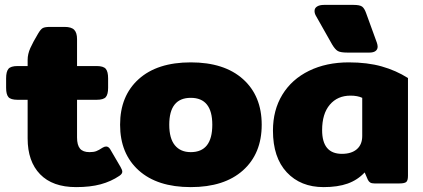

<svg xmlns="http://www.w3.org/2000/svg" viewBox="-20 -750 1731 785"><path d="M93 -184V-342H52Q24 -342 14.5 -353Q5 -364 5 -391V-430Q5 -457 14.5 -468.5Q24 -480 52 -480H93V-505Q93 -529 104 -553.5Q115 -578 136 -613Q146 -630 154.5 -635Q163 -640 185 -640H244Q272 -640 283.5 -628Q295 -616 295 -590V-480H375Q403 -480 412.5 -468.5Q422 -457 422 -430V-391Q422 -364 412.5 -353Q403 -342 375 -342H295V-188Q295 -157 307 -142.5Q319 -128 346 -128Q363 -128 373.5 -132Q384 -136 399 -146Q407 -151 414 -151Q424 -151 431 -139L473 -67Q480 -55 480 -48Q480 -39 468 -31Q434 -8 391.5 3.5Q349 15 291 15Q195 15 144 -37.5Q93 -90 93 -184Z M471 -240Q471 -358 547 -426.5Q623 -495 760 -495Q897 -495 973.5 -426.5Q1050 -358 1050 -240Q1050 -122 973.5 -53.5Q897 15 760 15Q623 15 547 -53.5Q471 -122 471 -240ZM848 -240Q848 -350 760 -350Q672 -350 672 -240Q672 -184 695 -156Q718 -128 760 -128Q848 -128 848 -240Z M1338 -568 1273 -683Q1266 -694 1266 -705Q1266 -717 1276.5 -723.5Q1287 -730 1305 -730H1425Q1451 -730 1460.5 -723Q1470 -716 1477 -696L1521 -575Q1524 -566 1524 -559Q1524 -548 1515.5 -541.5Q1507 -535 1490 -535H1401Q1372 -535 1361 -541.5Q1350 -548 1338 -568ZM1096 -216Q1096 -300 1134.5 -363Q1173 -426 1243.5 -460.5Q1314 -495 1406 -495Q1482 -495 1540.5 -478.5Q1599 -462 1648 -431V-31Q1648 -12 1641 -6Q1634 0 1613 0H1511Q1500 0 1494 -3.5Q1488 -7 1484 -15L1471 -45Q1442 -14 1401.5 0.5Q1361 15 1303 15Q1209 15 1152.5 -45.5Q1096 -106 1096 -216ZM1461 -194V-350Q1442 -359 1413 -359Q1360 -359 1328.5 -322Q1297 -285 1297 -218Q1297 -121 1378 -121Q1417 -121 1439 -140Q1461 -159 1461 -194Z"/></svg>

Font: Mitr SemiBold
Style: Regular
Weight: 600
Designer: Thanarat Vachiruckul
Foundry: Cadson Demak
Version: Version 1.003